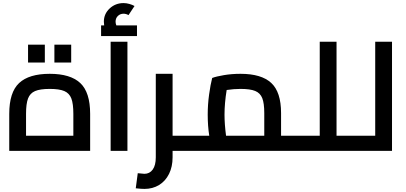

<svg xmlns="http://www.w3.org/2000/svg" viewBox="-20 -979 2636 1246"><path d="M565 -240V0H40V-240Q40 -380 104 -440Q168 -500 303 -500Q437 -500 501 -440Q565 -380 565 -240ZM149 -240V-98H456V-240Q456 -306 443 -340Q430 -374 397.5 -388Q365 -402 303 -402Q240 -402 207.5 -388Q175 -374 162 -340Q149 -306 149 -240ZM162 -689H271V-573H162ZM333 -689H442V-573H333Z M698 -708H807V0H698ZM869 -814V-745H636V-814H656Q654 -830 654 -838Q654 -889 691.5 -924Q729 -959 782 -959Q800 -959 819.5 -953.5Q839 -948 853 -940L814 -881Q798 -890 782 -890Q760 -890 745 -875.5Q730 -861 730 -838Q730 -827 735 -814Z M1235 -49Q1235 -25 1230.5 -12.5Q1226 0 1215 0H1100V42Q1100 103 1077 149.5Q1054 196 1012.5 221.5Q971 247 917 247Q897 247 861 243L874 145Q914 149 917 149Q951 149 971 121.5Q991 94 991 42V-500H1100V-98H1215Q1226 -98 1230.5 -85.5Q1235 -73 1235 -49Z M1938 -49Q1938 -24 1934 -12Q1930 0 1918 0H1215Q1203 0 1199 -12Q1195 -24 1195 -49Q1195 -74 1199 -86Q1203 -98 1215 -98H1338Q1328 -161 1328 -235Q1328 -301 1337 -366Q1346 -431 1357 -473Q1383 -483 1433.5 -491.5Q1484 -500 1541 -500Q1676 -500 1740 -441Q1804 -382 1804 -245V-98H1918Q1930 -98 1934 -86Q1938 -74 1938 -49ZM1695 -98V-245Q1695 -309 1682 -342Q1669 -375 1636.5 -388.5Q1604 -402 1541 -402Q1498 -402 1451 -395Q1437 -309 1437 -235Q1437 -174 1447 -98Z M2298 -49Q2298 -25 2293.5 -12.5Q2289 0 2278 0H1918Q1906 0 1902 -12Q1898 -24 1898 -49Q1898 -74 1902 -86Q1906 -98 1918 -98H2055V-708H2164V-98H2278Q2289 -98 2293.5 -85.5Q2298 -73 2298 -49Z M2524 -708V0H2278Q2266 0 2262 -12Q2258 -24 2258 -49Q2258 -74 2262 -86Q2266 -98 2278 -98H2415V-708Z"/></svg>

Font: Cairo SemiBold
Style: Regular
Weight: 600
Designer: Mohamed Gaber, Accademia di Belle Arti di Urbino and others
Foundry: Kief Type Foundry, Accademia di Belle Arti di Urbino and others
Version: Version 3.011